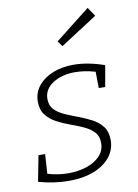

<svg xmlns="http://www.w3.org/2000/svg" viewBox="-88 -845 657 911"><g transform="rotate(-10 240.0 -389.5)"><path d="M171 7Q99 7 24 -14L48 -138H80L74 -44Q123 -29 174 -29Q220 -29 260.5 -42Q301 -55 326 -81Q351 -107 351 -144Q351 -177 332 -197Q313 -217 283 -230.5Q253 -244 219.5 -256Q186 -268 156.5 -284Q127 -300 108 -324.5Q89 -349 89 -388Q89 -432 115.5 -464.5Q142 -497 186 -514.5Q230 -532 285 -532Q354 -532 434 -504L416 -402H385L384 -481Q357 -489 332 -492.5Q307 -496 286 -496Q223 -496 179.5 -468Q136 -440 136 -393Q136 -361 155 -341.5Q174 -322 204 -309Q234 -296 267.5 -283.5Q301 -271 331 -255Q361 -239 379.5 -214Q398 -189 398 -150Q398 -103 369 -67.5Q340 -32 289 -12.5Q238 7 171 7ZM250 -628 231 -654 399 -786 428 -743Z"/></g></svg>

Font: Bitter Light
Style: Italic
Weight: 300
Italic angle: -9°
Designer: Sol Matas, and Bitter project Authors
Foundry: Sol Matas
Version: Version 2.001